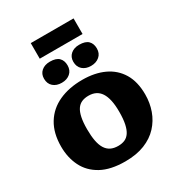

<svg xmlns="http://www.w3.org/2000/svg" viewBox="-264 -1335 1403 1515"><g transform="rotate(-30 437.0 -577.0)"><path d="M430 14Q297 14 212.5 -32.5Q128 -79 88 -159.5Q48 -240 48 -340Q48 -463 99 -546.5Q150 -630 242 -672Q334 -714 455 -714Q568 -714 652 -675Q736 -636 782.5 -559Q829 -482 829 -366Q829 -289 804.5 -220.5Q780 -152 731 -99Q682 -46 607 -16Q532 14 430 14ZM442 -120Q476 -120 502 -131Q528 -142 546 -168.5Q564 -195 573.5 -239.5Q583 -284 583 -350Q583 -411 573.5 -454.5Q564 -498 545.5 -526Q527 -554 499.5 -567.5Q472 -581 435 -581Q400 -581 373.5 -569.5Q347 -558 329.5 -532Q312 -506 303 -463Q294 -420 294 -357Q294 -296 302.5 -251Q311 -206 329 -177Q347 -148 375 -134Q403 -120 442 -120ZM572 -774Q525 -774 495.5 -800Q466 -826 466 -872Q466 -915 495.5 -940.5Q525 -966 572 -966Q629 -966 654.5 -940.5Q680 -915 680 -871Q680 -826 649.5 -800Q619 -774 572 -774ZM306 -774Q258 -774 228.5 -800Q199 -826 199 -872Q199 -915 228.5 -940.5Q258 -966 306 -966Q362 -966 387.5 -940.5Q413 -915 413 -871Q413 -826 383 -800Q353 -774 306 -774ZM249 -1026V-1168H639V-1026Z"/></g></svg>

Font: Literata Variable Black
Style: Regular
Weight: 900
Designer: Latin by Veronika Burian and Jose Scaglione. Greek by Irene Vlachou. Cyrillic by Vera Evstafieva.
Foundry: TypeTogether
Version: Version 3.021